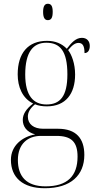

<svg xmlns="http://www.w3.org/2000/svg" viewBox="-20 -760 513 1020"><path d="M234 -653C251 -653 260 -664 260 -697C260 -729 251 -740 234 -740C219 -740 209 -729 209 -697C209 -664 219 -653 234 -653ZM218 240C357 240 428 170 428 63C428 -24 385 -76 288 -76H209C160 -76 128 -100 128 -140C128 -162 138 -183 166 -206C184 -198 207 -195 229 -195C329 -195 379 -262 379 -364C379 -422 361 -469 342 -494C363 -520 379 -532 397 -532C419 -532 429 -516 429 -478C446 -478 457 -492 457 -516C457 -541 442 -559 415 -559C383 -559 359 -533 335 -501C309 -528 274 -543 230 -543C129 -543 74 -478 74 -365C74 -298 99 -238 156 -210C117 -180 101 -152 101 -123C101 -89 121 -58 167 -46C99 -34 38 13 38 89C38 183 101 240 218 240ZM227 -205C157 -205 114 -252 114 -364C114 -486 158 -533 226 -533C299 -533 338 -489 338 -365C338 -248 299 -205 227 -205ZM222 230C119 230 75 176 75 90C75 4 128 -38 197 -38H280C358 -38 392 -7 392 72C392 175 338 230 222 230Z"/></svg>

Font: Noto Serif Display SemiCondensed ExtraLight
Style: Regular
Weight: 200
Width: 4
Designer: Monotype Design Team
Foundry: Monotype Imaging Inc.
Version: Version 2.009